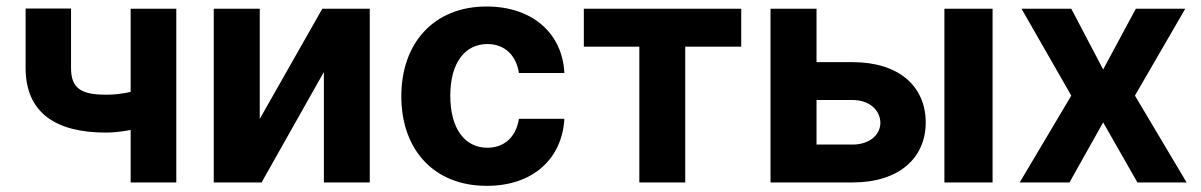

<svg xmlns="http://www.w3.org/2000/svg" viewBox="-20 -573 3772 603"><path d="M533.7 -545.5H390.3V-284.4C364.3 -278.4 339.1 -275.6 312.9 -275.6C232.6 -275.6 203.1 -296.9 203.1 -360.1V-546.2H60.4V-360.1C60.4 -218 155.9 -156.6 312.9 -156.6C336.6 -156.6 364.3 -159.8 390.3 -164.8V0H533.7Z M795.8 -199.6V-545.5H651.3V0H801.5L997.2 -346.9V0H1141.3V-545.5H992.2Z M1508.9 10.7C1654.1 10.7 1745.4 -74.6 1752.5 -199.9H1609.7C1600.9 -141.7 1562.5 -109 1510.7 -109C1440 -109 1394.2 -168.3 1394.2 -272.7C1394.2 -375.7 1440.3 -434.7 1510.7 -434.7C1566.1 -434.7 1601.6 -398.1 1609.7 -343.8H1752.5C1746.1 -469.8 1650.6 -552.6 1508.2 -552.6C1342.7 -552.6 1240.4 -437.9 1240.4 -270.6C1240.4 -104.8 1340.9 10.7 1508.9 10.7Z M1813.6 -426.5H1987.9V0H2132.1V-426.5H2307.9V-545.5H1813.6Z M2657.7 -377.8H2544.4V-545.5H2399.9V0H2657.7C2802.2 0 2887.1 -75.6 2887.4 -188.2C2887.1 -302.9 2802.2 -377.8 2657.7 -377.8ZM2544.4 -119V-258.9H2657.7C2708.5 -258.9 2744.3 -229 2745 -187.1C2744.3 -147.4 2708.5 -119 2657.7 -119ZM2946 0H3097.3V-545.5H2946Z M3344.5 -545.5H3188.2L3344.5 -272.7L3182.5 0H3338.8L3444.6 -188.6L3552.2 0H3706.7L3544.4 -272.7L3702.4 -545.5H3547.2L3444.6 -354.8Z"/></svg>

Font: Magic Ui Pro
Style: Bold
Weight: 700
Designer: Stefan Endress, Andreas Faust
Version: Version 1.000;FEAKit 1.0